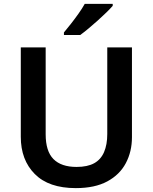

<svg xmlns="http://www.w3.org/2000/svg" viewBox="-20 -958 787 988"><path d="M659 -252Q659 -178 627.5 -118.5Q596 -59 532 -24.5Q468 10 370 10Q231 10 159 -62.5Q87 -135 87 -254V-714H215V-267Q215 -180 255 -139.5Q295 -99 374 -99Q430 -99 464.5 -118Q499 -137 515.5 -175.5Q532 -214 532 -268V-714H659ZM560 -928Q548 -914 527.5 -894Q507 -874 482.5 -852Q458 -830 434.5 -810.5Q411 -791 393 -778H309V-791Q325 -810 345 -835.5Q365 -861 384.5 -888.5Q404 -916 416 -938H560Z"/></svg>

Font: Noto Sans Hebrew SemiBold
Style: Regular
Weight: 600
Designer: Monotype Design Team
Foundry: Monotype Imaging Inc.
Version: Version 2.003